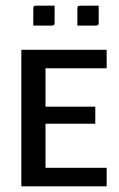

<svg xmlns="http://www.w3.org/2000/svg" viewBox="-20 -655 420 675"><path d="M252 -565V-624Q252 -631 254 -633Q256 -635 263 -635H327V-576Q327 -569 325 -567Q323 -565 316 -565ZM97 -565V-624Q97 -631 99 -633Q101 -635 108 -635H172V-576Q172 -569 170 -567Q168 -565 161 -565ZM55 0V-480H355V-415H140V-280H315V-220H140V-65H355V0Z"/></svg>

Font: Glametrix
Style: Bold
Weight: 700
Designer: gluk
Foundry: gluk
Version: Version 0.40